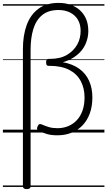

<svg xmlns="http://www.w3.org/2000/svg" viewBox="-20 -914 740 1324"><path d="M164 390Q151 390 144.5 385Q138 380 138 371V-575Q138 -671 164.5 -742.5Q191 -814 245.5 -854Q300 -894 384 -894Q429 -894 466.5 -881Q504 -868 531.5 -843Q559 -818 574 -782.5Q589 -747 589 -699Q589 -676 584 -653.5Q579 -631 569.5 -609.5Q560 -588 545.5 -569.5Q531 -551 511 -534.5Q491 -518 466.5 -505.5Q442 -493 413 -485Q480 -473 525.5 -440.5Q571 -408 594 -357.5Q617 -307 617 -242Q617 -181 599.5 -132.5Q582 -84 549.5 -50Q517 -16 473 1.5Q429 19 376 19Q334 19 304.5 10.5Q275 2 246 -13Q236 -18 235.5 -26Q235 -34 240 -44Q245 -56 253 -58Q261 -60 270 -55Q292 -45 317.5 -37.5Q343 -30 376 -30Q416 -30 450 -44Q484 -58 509.5 -85Q535 -112 549 -151.5Q563 -191 563 -242Q563 -306 536.5 -355.5Q510 -405 456.5 -432.5Q403 -460 321 -460H314Q306 -460 302 -465Q298 -470 298 -484Q298 -497 302 -502.5Q306 -508 314 -508H325Q360 -508 389.5 -515Q419 -522 442.5 -536Q466 -550 483.5 -568Q501 -586 513 -607.5Q525 -629 530.5 -653Q536 -677 536 -701Q536 -746 517 -778Q498 -810 463.5 -827.5Q429 -845 384 -845Q314 -845 271.5 -810.5Q229 -776 210 -714.5Q191 -653 191 -570V371Q191 380 184.5 385Q178 390 164 390ZM0 365H700V375H0ZM0 -20H700V0H0ZM0 -505H700V-500H0ZM0 -885H700V-875H0Z"/></svg>

Font: Playwrite AT Guides
Style: Regular
Weight: 400
Designer: Veronika Burian, José Scaglione
Foundry: TypeTogether
Version: Version 1.003